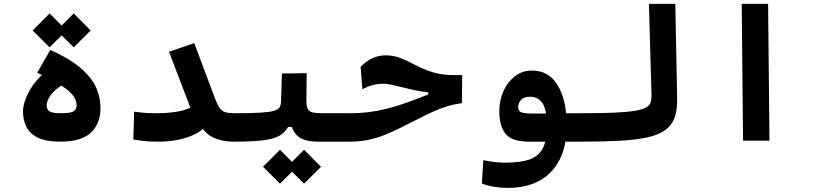

<svg xmlns="http://www.w3.org/2000/svg" viewBox="-20 -713 4142 973"><path d="M285.6 4.9Q215.3 4.9 173.8 -14.6Q132.3 -34.2 114.5 -68.8Q96.7 -103.5 96.7 -148.4Q96.7 -195.8 131.6 -257.3Q166.5 -318.8 255.4 -387.2L311.5 -292Q260.7 -263.2 238.5 -232.9Q216.3 -202.6 216.3 -179.2Q216.3 -158.2 230.7 -148.7Q245.1 -139.2 289.6 -139.2Q333.5 -139.2 350.8 -147.7Q368.2 -156.2 368.2 -179.2Q368.2 -201.7 353.3 -224.6Q338.4 -247.6 295.7 -276.4Q252.9 -305.2 168.5 -344.7L234.9 -460Q338.4 -413.1 393.3 -364.3Q448.2 -315.4 468.8 -265.6Q489.3 -215.8 489.3 -165.5Q489.3 -87.4 441.2 -41.3Q393.1 4.9 285.6 4.9ZM353.5 -473.1 267.6 -558.6 353.5 -645 439.5 -558.6ZM231.4 -473.1 145.5 -558.6 231.4 -645 317.4 -558.6Z M780.3 4.9Q754.9 4.9 736.6 3.9Q718.3 2.9 700 0.5Q681.6 -2 655.8 -5.9L659.7 -147Q680.2 -144.5 695.3 -142.8Q710.4 -141.1 727.5 -140.1Q744.6 -139.2 770.5 -139.2Q824.7 -139.2 869.4 -145.8Q914.1 -152.3 944.8 -167.5L836.4 -450.7L964.4 -494.6L1070.8 -210.9Q1082.5 -180.2 1093.8 -164.8Q1105 -149.4 1122.8 -144.3Q1140.6 -139.2 1171.9 -139.2Q1190.4 -139.2 1199.5 -124Q1208.5 -108.9 1208.5 -75.7Q1208.5 -34.2 1198 -14.6Q1187.5 4.9 1166 4.9Q1101.6 4.9 1055.2 -18.8Q1008.8 -42.5 979.5 -110.8L1042.5 -91.3Q1003.9 -44.9 937.7 -20Q871.6 4.9 780.3 4.9Z M1166 4.9 1171.9 -139.2Q1252.9 -139.2 1299.8 -142.1Q1346.7 -145 1368.7 -151.6Q1390.6 -158.2 1397.2 -169.7Q1403.8 -181.2 1404.3 -198.7L1408.7 -340.3L1534.2 -342.3L1532.7 -206.5Q1532.7 -178.2 1527.3 -153.1Q1522 -127.9 1511.7 -107.2Q1501.5 -86.4 1486.3 -69.8H1439.9Q1424.8 -42.5 1397.7 -26.1Q1370.6 -9.8 1316.7 -2.4Q1262.7 4.9 1166 4.9ZM1752 4.9Q1730 4.9 1698.7 4.9Q1667.5 4.9 1638.4 4.9Q1609.4 4.9 1593.3 4.9Q1545.9 4.9 1516.8 -6.6Q1487.8 -18.1 1472.4 -42Q1457 -65.9 1449.7 -102.1L1532.7 -206.5Q1532.7 -178.2 1538.6 -163.6Q1544.4 -148.9 1561.8 -144Q1579.1 -139.2 1614.3 -139.2Q1646.5 -139.2 1682.1 -139.2Q1717.8 -139.2 1757.8 -139.2Q1776.4 -139.2 1785.4 -124Q1794.4 -108.9 1794.4 -75.7Q1794.4 -34.2 1782 -14.6Q1769.5 4.9 1752 4.9ZM1521 217.8 1435.1 132.3 1521 45.9 1606.9 132.3ZM1398.9 217.8 1313 132.3 1398.9 45.9 1484.9 132.3Z M1752 4.9Q1739.3 4.9 1731.4 -12.9Q1723.6 -30.8 1723.6 -72.3Q1723.6 -111.3 1733.4 -125.2Q1743.2 -139.2 1759.3 -139.2Q1804.7 -139.2 1849.4 -144.8Q1894 -150.4 1942.4 -162.6Q1990.7 -174.8 2046.9 -194.8Q2080.6 -207 2108.2 -218Q2135.7 -229 2161.6 -238.5Q2187.5 -248 2214.8 -255.4L2216.3 -224.6L2150.4 -218.8V-245.1Q2121.6 -247.6 2088.9 -254.4Q2056.2 -261.2 2019.5 -270.5Q1985.4 -279.3 1963.1 -283.9Q1940.9 -288.6 1921.9 -288.6Q1895 -288.6 1868.7 -281.7Q1842.3 -274.9 1816.4 -260.3L1807.6 -374Q1836.4 -404.3 1868.2 -418.5Q1899.9 -432.6 1934.1 -432.6Q1975.1 -432.6 2010 -418.7Q2044.9 -404.8 2078.6 -386.5Q2112.3 -368.2 2149.9 -354.5Q2179.7 -343.8 2205.6 -338.9Q2231.4 -334 2259.3 -333Q2287.1 -332 2322.3 -332.5L2320.8 -190.4Q2279.8 -184.6 2246.3 -174.3Q2212.9 -164.1 2181.4 -150.1Q2149.9 -136.2 2114.7 -118.2Q2057.6 -89.4 2011.7 -66.4Q1965.8 -43.5 1924.8 -27.6Q1883.8 -11.7 1842 -3.4Q1800.3 4.9 1752 4.9Z M2551.8 239.3Q2517.1 239.3 2482.2 233.4Q2447.3 227.5 2421.9 216.8L2429.2 98.6Q2458 104.5 2484.1 107.9Q2510.3 111.3 2543 111.3Q2614.3 111.3 2660.4 96.2Q2706.5 81.1 2729 41.5Q2751.5 2 2751.5 -70.3Q2751.5 -157.7 2729.2 -190.2Q2707 -222.7 2666 -222.7Q2636.7 -222.7 2621.3 -207.3Q2606 -191.9 2606 -169.9Q2606 -152.3 2619.4 -145Q2632.8 -137.7 2682.1 -137.7Q2716.3 -137.7 2747.8 -137.5Q2779.3 -137.2 2816.9 -138.7L2929.7 -139.2Q2952.1 -139.2 2961.7 -118.7Q2971.2 -98.1 2971.2 -67.4Q2971.2 -35.6 2959 -15.4Q2946.8 4.9 2924.8 4.9H2660.6Q2575.2 4.9 2542.7 -34.2Q2510.3 -73.2 2510.3 -149.9Q2510.3 -204.1 2531.2 -251Q2552.2 -297.9 2589.6 -326.7Q2627 -355.5 2675.8 -355.5Q2762.2 -355.5 2807.1 -279.3Q2852.1 -203.1 2852.1 -76.7Q2852.1 72.8 2774.2 156Q2696.3 239.3 2551.8 239.3Z M2923.8 4.9Q2909.7 4.9 2902.6 -12.5Q2895.5 -29.8 2895.5 -70.8Q2895.5 -110.4 2905.3 -124.8Q2915 -139.2 2929.7 -139.2Q3028.8 -139.2 3093.8 -142.1Q3158.7 -145 3197 -151.4Q3235.4 -157.7 3253.7 -168Q3272 -178.2 3277.1 -193.6Q3282.2 -209 3281.7 -229.5L3268.6 -693.4H3402.3L3411.6 -213.4Q3412.6 -155.8 3398.7 -116.9Q3384.8 -78.1 3351.6 -54Q3318.4 -29.8 3262 -17.1Q3205.6 -4.4 3122.1 0.2Q3038.6 4.9 2923.8 4.9Z M3745.6 0 3738.8 -693.4H3872.6L3879.4 0Z"/></svg>

Font: Cascadia Code
Style: Regular
Weight: 400
Monospace: yes
Designer: Aaron Bell
Foundry: Saja Typeworks
Version: Version 2106.017